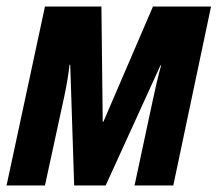

<svg xmlns="http://www.w3.org/2000/svg" viewBox="-28 -565 663 585"><path d="M-8 0H109L168 -272C175 -305 180 -335 184 -368H186L198 0H294L461 -366H463C453 -331 446 -298 438 -262L382 0H500L615 -545H438L287 -194H285L281 -545H109Z"/></svg>

Font: Noto Sans ExtraCondensed
Style: Bold Italic
Weight: 700
Width: 2
Italic angle: -12°
Designer: Monotype Design Team
Foundry: Monotype Imaging Inc.
Version: Version 2.013